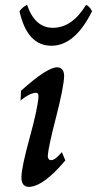

<svg xmlns="http://www.w3.org/2000/svg" viewBox="-20 -752 394 779"><path d="M95.7 6.3Q66.9 4.9 66.9 -32.2Q66.9 -71.3 100.1 -192.1Q133.3 -313 136.2 -360.4Q136.2 -375.5 127 -375.5Q102.5 -375.5 63.5 -344.7L65.4 -383.8Q170.9 -479 212.4 -479Q240.2 -477.5 240.2 -442.4Q238.3 -396 207.3 -275.9Q176.3 -155.8 173.8 -120.1Q173.8 -103 187 -102.1Q203.6 -102.1 231 -134.8L245.1 -101.1Q154.8 6.3 95.7 6.3ZM188.5 -566.4Q90.3 -566.4 59.1 -706.5Q72.3 -724.1 89.8 -732.4Q121.6 -639.2 194.3 -639.2Q272.9 -639.2 329.1 -732.4Q343.3 -726.6 353.5 -706.5Q284.2 -566.4 188.5 -566.4Z"/></svg>

Font: Kelvinch
Style: Italic
Weight: 400
Italic angle: -10°
Designer: Paul James Miller
Foundry: High-Logic / Made with FontCreator
Version: Version 3.40;July 22, 2017;FontCreator 11.0.0.2388 64-bit